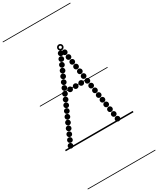

<svg xmlns="http://www.w3.org/2000/svg" viewBox="-425 -1442 1662 2017"><g transform="rotate(-30 405.5 -433.0)"><path d="M359.6 -511Q347 -511 338.2 -519.7Q329.5 -528.4 329.5 -540.9Q329.5 -553.5 338.2 -562.2Q346.9 -571 359.4 -571Q372 -571 380.8 -562.3Q389.5 -553.6 389.5 -541.1Q389.5 -528.5 380.8 -519.8Q372.1 -511 359.6 -511ZM427.1 -511Q414.5 -511 405.8 -519.7Q397 -528.4 397 -540.9Q397 -553.5 405.7 -562.2Q414.4 -571 426.9 -571Q439.5 -571 448.2 -562.3Q457 -553.6 457 -541.1Q457 -528.5 448.3 -519.8Q439.6 -511 427.1 -511ZM494.1 -511Q481.5 -511 472.8 -519.7Q464 -528.4 464 -540.9Q464 -553.5 472.7 -562.2Q481.4 -571 493.9 -571Q506.5 -571 515.2 -562.3Q524 -553.6 524 -541.1Q524 -528.5 515.3 -519.8Q506.6 -511 494.1 -511ZM505.1 -876.5Q492.5 -876.5 483.8 -885.2Q475 -893.9 475 -906.4Q475 -919 483.7 -927.8Q492.4 -936.5 504.9 -936.5Q517.5 -936.5 526.2 -927.8Q535 -919.1 535 -906.6Q535 -894 526.3 -885.2Q517.6 -876.5 505.1 -876.5ZM514.6 -813.5Q502 -813.5 493.2 -822.2Q484.5 -830.9 484.5 -843.4Q484.5 -856 493.2 -864.8Q501.9 -873.5 514.4 -873.5Q527 -873.5 535.8 -864.8Q544.5 -856.1 544.5 -843.6Q544.5 -831 535.8 -822.2Q527.1 -813.5 514.6 -813.5ZM523.6 -750Q511 -750 502.2 -758.7Q493.5 -767.4 493.5 -779.9Q493.5 -792.5 502.2 -801.2Q510.9 -810 523.4 -810Q536 -810 544.8 -801.3Q553.5 -792.6 553.5 -780.1Q553.5 -767.5 544.8 -758.8Q536.1 -750 523.6 -750ZM533.1 -687Q520.5 -687 511.8 -695.7Q503 -704.4 503 -716.9Q503 -729.5 511.7 -738.2Q520.4 -747 532.9 -747Q545.5 -747 554.2 -738.3Q563 -729.6 563 -717.1Q563 -704.5 554.3 -695.8Q545.6 -687 533.1 -687ZM542.6 -624Q530 -624 521.2 -632.7Q512.5 -641.4 512.5 -653.9Q512.5 -666.5 521.2 -675.2Q529.9 -684 542.4 -684Q555 -684 563.8 -675.3Q572.5 -666.6 572.5 -654.1Q572.5 -641.5 563.8 -632.8Q555.1 -624 542.6 -624ZM552.1 -561Q539.5 -561 530.8 -569.7Q522 -578.4 522 -590.9Q522 -603.5 530.7 -612.2Q539.4 -621 551.9 -621Q564.5 -621 573.2 -612.3Q582 -603.6 582 -591.1Q582 -578.5 573.3 -569.8Q564.6 -561 552.1 -561ZM561.6 -498Q549 -498 540.2 -506.7Q531.5 -515.4 531.5 -527.9Q531.5 -540.5 540.2 -549.2Q548.9 -558 561.4 -558Q574 -558 582.8 -549.3Q591.5 -540.6 591.5 -528.1Q591.5 -515.5 582.8 -506.8Q574.1 -498 561.6 -498ZM570.6 -434.5Q558 -434.5 549.2 -443.2Q540.5 -451.9 540.5 -464.4Q540.5 -477 549.2 -485.8Q557.9 -494.5 570.4 -494.5Q583 -494.5 591.8 -485.8Q600.5 -477.1 600.5 -464.6Q600.5 -452 591.8 -443.2Q583.1 -434.5 570.6 -434.5ZM580.1 -371.5Q567.5 -371.5 558.8 -380.2Q550 -388.9 550 -401.4Q550 -414 558.7 -422.8Q567.4 -431.5 579.9 -431.5Q592.5 -431.5 601.2 -422.8Q610 -414.1 610 -401.6Q610 -389 601.3 -380.2Q592.6 -371.5 580.1 -371.5ZM589.6 -309Q577 -309 568.2 -317.7Q559.5 -326.4 559.5 -338.9Q559.5 -351.5 568.2 -360.2Q576.9 -369 589.4 -369Q602 -369 610.8 -360.3Q619.5 -351.6 619.5 -339.1Q619.5 -326.5 610.8 -317.8Q602.1 -309 589.6 -309ZM599.1 -246.5Q586.5 -246.5 577.8 -255.2Q569 -263.9 569 -276.4Q569 -289 577.7 -297.8Q586.4 -306.5 598.9 -306.5Q611.5 -306.5 620.2 -297.8Q629 -289.1 629 -276.6Q629 -264 620.3 -255.2Q611.6 -246.5 599.1 -246.5ZM608.6 -184.5Q596 -184.5 587.2 -193.2Q578.5 -201.9 578.5 -214.4Q578.5 -227 587.2 -235.8Q595.9 -244.5 608.4 -244.5Q621 -244.5 629.8 -235.8Q638.5 -227.1 638.5 -214.6Q638.5 -202 629.8 -193.2Q621.1 -184.5 608.6 -184.5ZM617.6 -121Q605 -121 596.2 -129.7Q587.5 -138.4 587.5 -150.9Q587.5 -163.5 596.2 -172.2Q604.9 -181 617.4 -181Q630 -181 638.8 -172.3Q647.5 -163.6 647.5 -151.1Q647.5 -138.5 638.8 -129.8Q630.1 -121 617.6 -121ZM627.1 -58Q614.5 -58 605.8 -66.7Q597 -75.4 597 -87.9Q597 -100.5 605.7 -109.2Q614.4 -118 626.9 -118Q639.5 -118 648.2 -109.3Q657 -100.6 657 -88.1Q657 -75.5 648.3 -66.8Q639.6 -58 627.1 -58ZM636.6 5Q624 5 615.2 -3.7Q606.5 -12.4 606.5 -24.9Q606.5 -37.5 615.2 -46.2Q623.9 -55 636.4 -55Q649 -55 657.8 -46.3Q666.5 -37.6 666.5 -25.1Q666.5 -12.5 657.8 -3.8Q649.1 5 636.6 5ZM463.1 -888.5Q450.5 -888.5 441.8 -897.2Q433 -905.9 433 -918.4Q433 -931 441.7 -939.8Q450.4 -948.5 462.9 -948.5Q475.5 -948.5 484.2 -939.8Q493 -931.1 493 -918.6Q493 -906 484.3 -897.2Q475.6 -888.5 463.1 -888.5ZM438.6 -833Q426 -833 417.2 -841.7Q408.5 -850.4 408.5 -862.9Q408.5 -875.5 417.2 -884.2Q425.9 -893 438.4 -893Q451 -893 459.8 -884.3Q468.5 -875.6 468.5 -863.1Q468.5 -850.5 459.8 -841.8Q451.1 -833 438.6 -833ZM413.6 -777Q401 -777 392.2 -785.7Q383.5 -794.4 383.5 -806.9Q383.5 -819.5 392.2 -828.2Q400.9 -837 413.4 -837Q426 -837 434.8 -828.3Q443.5 -819.6 443.5 -807.1Q443.5 -794.5 434.8 -785.8Q426.1 -777 413.6 -777ZM389.1 -721Q376.5 -721 367.8 -729.7Q359 -738.4 359 -750.9Q359 -763.5 367.7 -772.2Q376.4 -781 388.9 -781Q401.5 -781 410.2 -772.3Q419 -763.6 419 -751.1Q419 -738.5 410.3 -729.8Q401.6 -721 389.1 -721ZM364.1 -665.5Q351.5 -665.5 342.8 -674.2Q334 -682.9 334 -695.4Q334 -708 342.7 -716.8Q351.4 -725.5 363.9 -725.5Q376.5 -725.5 385.2 -716.8Q394 -708.1 394 -695.6Q394 -683 385.3 -674.2Q376.6 -665.5 364.1 -665.5ZM339.1 -609.5Q326.5 -609.5 317.8 -618.2Q309 -626.9 309 -639.4Q309 -652 317.7 -660.8Q326.4 -669.5 338.9 -669.5Q351.5 -669.5 360.2 -660.8Q369 -652.1 369 -639.6Q369 -627 360.3 -618.2Q351.6 -609.5 339.1 -609.5ZM314.6 -553.5Q302 -553.5 293.2 -562.2Q284.5 -570.9 284.5 -583.4Q284.5 -596 293.2 -604.8Q301.9 -613.5 314.4 -613.5Q327 -613.5 335.8 -604.8Q344.5 -596.1 344.5 -583.6Q344.5 -571 335.8 -562.2Q327.1 -553.5 314.6 -553.5ZM289.6 -498Q277 -498 268.2 -506.7Q259.5 -515.4 259.5 -527.9Q259.5 -540.5 268.2 -549.2Q276.9 -558 289.4 -558Q302 -558 310.8 -549.3Q319.5 -540.6 319.5 -528.1Q319.5 -515.5 310.8 -506.8Q302.1 -498 289.6 -498ZM265.1 -442Q252.5 -442 243.8 -450.7Q235 -459.4 235 -471.9Q235 -484.5 243.7 -493.2Q252.4 -502 264.9 -502Q277.5 -502 286.2 -493.3Q295 -484.6 295 -472.1Q295 -459.5 286.3 -450.8Q277.6 -442 265.1 -442ZM240.1 -386.5Q227.5 -386.5 218.8 -395.2Q210 -403.9 210 -416.4Q210 -429 218.7 -437.8Q227.4 -446.5 239.9 -446.5Q252.5 -446.5 261.2 -437.8Q270 -429.1 270 -416.6Q270 -404 261.3 -395.2Q252.6 -386.5 240.1 -386.5ZM215.6 -331Q203 -331 194.2 -339.7Q185.5 -348.4 185.5 -360.9Q185.5 -373.5 194.2 -382.2Q202.9 -391 215.4 -391Q228 -391 236.8 -382.3Q245.5 -373.6 245.5 -361.1Q245.5 -348.5 236.8 -339.8Q228.1 -331 215.6 -331ZM190.6 -275.5Q178 -275.5 169.2 -284.2Q160.5 -292.9 160.5 -305.4Q160.5 -318 169.2 -326.8Q177.9 -335.5 190.4 -335.5Q203 -335.5 211.8 -326.8Q220.5 -318.1 220.5 -305.6Q220.5 -293 211.8 -284.2Q203.1 -275.5 190.6 -275.5ZM165.6 -220Q153 -220 144.2 -228.7Q135.5 -237.4 135.5 -249.9Q135.5 -262.5 144.2 -271.2Q152.9 -280 165.4 -280Q178 -280 186.8 -271.3Q195.5 -262.6 195.5 -250.1Q195.5 -237.5 186.8 -228.8Q178.1 -220 165.6 -220ZM141.1 -163.5Q128.5 -163.5 119.8 -172.2Q111 -180.9 111 -193.4Q111 -206 119.7 -214.8Q128.4 -223.5 140.9 -223.5Q153.5 -223.5 162.2 -214.8Q171 -206.1 171 -193.6Q171 -181 162.3 -172.2Q153.6 -163.5 141.1 -163.5ZM116.1 -107Q103.5 -107 94.8 -115.7Q86 -124.4 86 -136.9Q86 -149.5 94.7 -158.2Q103.4 -167 115.9 -167Q128.5 -167 137.2 -158.3Q146 -149.6 146 -137.1Q146 -124.5 137.3 -115.8Q128.6 -107 116.1 -107ZM91.6 -51Q79 -51 70.2 -59.7Q61.5 -68.4 61.5 -80.9Q61.5 -93.5 70.2 -102.2Q78.9 -111 91.4 -111Q104 -111 112.8 -102.3Q121.5 -93.6 121.5 -81.1Q121.5 -68.5 112.8 -59.8Q104.1 -51 91.6 -51ZM66.6 5Q54 5 45.2 -3.7Q36.5 -12.4 36.5 -24.9Q36.5 -37.5 45.2 -46.2Q53.9 -55 66.4 -55Q79 -55 87.8 -46.3Q96.5 -37.6 96.5 -25.1Q96.5 -12.5 87.8 -3.8Q79.1 5 66.6 5ZM491.2 -940.5Q477 -940.5 466.8 -950.7Q456.5 -960.8 456.5 -975.2Q456.5 -989.5 466.7 -999.5Q476.8 -1009.5 491.2 -1009.5Q505.5 -1009.5 515.5 -999.4Q525.5 -989.4 525.5 -975.2Q525.5 -961 515.4 -950.8Q505.4 -940.5 491.2 -940.5ZM491.2 -958.5Q498 -958.5 502.8 -963.4Q507.5 -968.3 507.5 -975Q507.5 -982 502.7 -986.8Q497.9 -991.5 491 -991.5Q484.5 -991.5 479.5 -986.8Q474.5 -982 474.5 -975Q474.5 -968.3 479.5 -963.4Q484.5 -958.5 491.2 -958.5ZM-5 455H816V463H-5ZM-5 -16H816V0H-5ZM-5 -549H816V-541H-5ZM-5 -1329H816V-1321H-5Z"/></g></svg>

Font: Edu SA Dotted Guide
Style: Regular
Weight: 400
Designer: Tina and Corey Anderson, Eben Sorkin, Mirko Velimirovic
Foundry: Google for Education
Version: Version 2.000